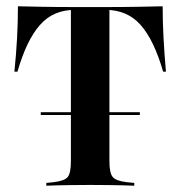

<svg xmlns="http://www.w3.org/2000/svg" viewBox="-20 -591 575 611"><path d="M258.1 -2.4Q230.6 -2.4 206 -2Q181.5 -1.6 161.3 -1.2Q141.1 -0.8 127.4 0V-8.9L150.8 -11.3Q185.5 -15.3 195.6 -27.8Q205.6 -40.3 205.6 -78.2V-201.6H328.2V-78.2Q328.2 -40.3 338.7 -27.8Q349.2 -15.3 383.1 -11.3L407.3 -8.9V0Q393.5 -0.8 373.4 -1.2Q353.2 -1.6 328.6 -2Q304 -2.4 276.6 -2.4H266.9ZM220.2 -559.7Q184.7 -559.7 156.9 -548Q129 -536.3 107.3 -511.7Q85.5 -487.1 67.7 -450Q50 -412.9 35.5 -362.9H25.8Q31.5 -417.7 34.3 -469.8Q37.1 -521.8 37.1 -571Q68.5 -570.2 115.3 -569.4Q162.1 -568.5 231.5 -568.5H303.2Q373.4 -568.5 419.8 -569.4Q466.1 -570.2 497.6 -571Q497.6 -521.8 500.4 -469.8Q503.2 -417.7 508.1 -362.9H499.2Q484.7 -412.9 466.9 -450Q449.2 -487.1 427.4 -511.7Q405.6 -536.3 377.4 -548Q349.2 -559.7 314.5 -559.7ZM205.6 -201.6V-562.9H328.2V-201.6ZM109.7 -225V-233.9H425V-225Z"/></svg>

Font: Playfair 144pt SemiCondensed
Style: Bold
Weight: 700
Width: 4
Designer: Claus Eggers Sørensen
Foundry: Claus Eggers Sørensen
Version: Version 2.203